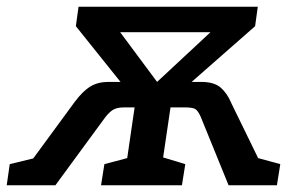

<svg xmlns="http://www.w3.org/2000/svg" viewBox="-68 -552 880 572"><path d="M-48 0 -39 -63 31 -80 155 -249Q179 -281 201.5 -294.5Q224 -308 255 -308H291L158 -474L166 -532H700L692 -474L503 -308H531Q570 -308 589.5 -291Q609 -274 621 -245L701 -81L767 -63L757 0H613L530 -204Q522 -222 514 -227Q506 -232 483 -232H440L418 -83L484 -63L474 0H233L243 -63L311 -81L333 -232H300Q279 -232 266.5 -223.5Q254 -215 240 -195L97 0ZM290 -456 400 -308 559 -456Z"/></svg>

Font: Bitter SemiBold
Style: Italic
Weight: 600
Italic angle: -9°
Designer: Sol Matas, and Bitter project Authors
Foundry: Sol Matas
Version: Version 2.001